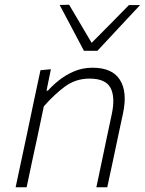

<svg xmlns="http://www.w3.org/2000/svg" viewBox="-20 -791 612 811"><path d="M46 0Q58 -56 69 -108Q80 -160 93 -220.5L103.5 -270.5Q113 -316 125.2 -373.8Q137.5 -431.5 151 -494.5L195 -498.5L176.5 -408H182.5Q199 -427.5 227 -450.2Q255 -473 291.5 -489Q328 -505 371 -505Q454 -505 486.5 -453.8Q519 -402.5 499.5 -311.5Q495 -290.5 490.5 -269.8Q486 -249 480 -220.5Q467.5 -160 456.2 -108Q445 -56 433 0H387Q399 -56.5 409.8 -108Q420.5 -159.5 433 -219L452 -308Q467.5 -381 446.8 -420Q426 -459 358 -459Q299.5 -459 253.5 -424.8Q207.5 -390.5 165 -341.5L139.5 -220Q126.5 -159.5 115.2 -107.8Q104 -56 92.5 0ZM334.5 -576.5Q309 -625 283.2 -673.5Q257.5 -722 232 -770L272 -771Q318 -692 367 -610Q407 -650 446 -689.5Q485 -729 524.5 -769.5H571.5Q525.5 -720 481 -672.5Q436.5 -625 391.5 -576.5Z"/></svg>

Font: Commissioner ExtraLight
Style: Italic
Weight: 200
Italic angle: -12°
Designer: Kostas Bartsokas
Foundry: Kostas Bartsokas
Version: Version 1.000; ttfautohint (v1.8.3)